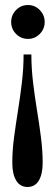

<svg xmlns="http://www.w3.org/2000/svg" viewBox="-20 -590 222 765"><path d="M105 -373Q105 -317.5 111.8 -261.2Q118.5 -205 127.5 -150.2Q136.5 -95.5 143.2 -42.8Q150 10 150 59Q150 103.5 134.8 129.2Q119.5 155 89.5 155Q60 155 44.5 129.2Q29 103.5 29 59Q29 10 36 -42.8Q43 -95.5 51.8 -150.2Q60.5 -205 67.2 -261.2Q74 -317.5 74 -373ZM91.5 -570Q119 -570 138.5 -550Q158 -530 158 -502.5Q158 -474.5 138.5 -454.8Q119 -435 91.5 -435Q63.5 -435 44 -454.8Q24.5 -474.5 24.5 -502.5Q24.5 -530 44 -550Q63.5 -570 91.5 -570Z"/></svg>

Font: Imbue 24pt
Style: Bold
Weight: 700
Designer: Tyler Finck
Foundry: Etcetera Type Company
Version: Version 1.102